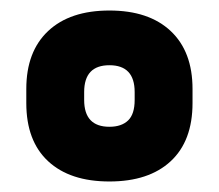

<svg xmlns="http://www.w3.org/2000/svg" viewBox="-20 -714 416 365"><path d="M188 -369Q113 -369 71.5 -407.5Q30 -446 30 -518V-545Q30 -616 71.5 -655Q113 -694 188 -694Q263 -694 304.5 -655Q346 -616 346 -545V-518Q346 -446 304.5 -407.5Q263 -369 188 -369ZM188 -473Q211 -473 223.5 -485Q236 -497 236 -524V-539Q236 -590 188 -590Q140 -590 140 -539V-524Q140 -473 188 -473Z"/></svg>

Font: Sofia Sans Semi Condensed Black
Style: Regular
Weight: 900
Designer: Botio Nikoltchev, Ani Petrova
Foundry: lettersoup
Version: Version 4.100; ttfautohint (v1.8.4.7-5d5b)